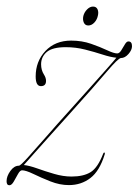

<svg xmlns="http://www.w3.org/2000/svg" viewBox="-26 -556 422 584"><path d="M41 -38Q35 -38 28.8 -26.8Q22.5 -15.5 16 -4Q9.5 7.5 2.5 7.5Q-6 7.5 -6 -5Q-6 -20 5.5 -36Q17 -52 31.5 -52Q36 -52 58.2 -76.5Q80.5 -101 114 -139.5Q147.5 -178 186 -220.5Q217.5 -255.5 247 -288.5Q276.5 -321.5 298.2 -346Q320 -370.5 328 -380.5Q310.5 -382 286 -390Q261.5 -398 233 -405.2Q204.5 -412.5 174 -412.5Q133.5 -412.5 116.2 -397.8Q99 -383 99 -360.5Q99 -343 107.5 -329.5Q114 -319.5 114 -310Q114 -294 98.5 -294Q82.5 -294 82.5 -323.5Q82.5 -369.5 112.2 -401Q142 -432.5 190.5 -432.5Q223 -432.5 251 -422.8Q279 -413 299.8 -403.2Q320.5 -393.5 330.5 -393.5Q337 -393.5 342.8 -402.8Q348.5 -412 353.8 -421Q359 -430 364.5 -430Q375.5 -430 375.5 -415.5Q375.5 -404 364.8 -391.8Q354 -379.5 342 -379.5Q334 -379.5 298.2 -337.2Q262.5 -295 190.5 -215Q160 -181 131 -148.8Q102 -116.5 79.8 -91.5Q57.5 -66.5 46.5 -54Q62.5 -52.5 87 -43.8Q111.5 -35 139 -27Q166.5 -19 191.5 -19Q228 -19 249.8 -32.5Q271.5 -46 288 -89Q289.5 -92.5 291.5 -92Q294 -91 292.5 -86.5Q277 -36 249 -14.5Q221 7 183.5 7Q156 7 127.5 -4.2Q99 -15.5 75.8 -26.8Q52.5 -38 41 -38ZM242.5 -478.5Q233 -478.5 229 -487.2Q225 -496 227.5 -507.5Q230.5 -519 239 -527.5Q247.5 -536 257 -536Q267 -536 270.8 -527.5Q274.5 -519 271.5 -507.5Q269 -496 260.8 -487.2Q252.5 -478.5 242.5 -478.5Z"/></svg>

Font: Fraunces 144pt Thin
Style: Italic
Weight: 100
Italic angle: -16°
Version: Version 1.000;[b76b70a41]